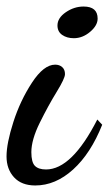

<svg xmlns="http://www.w3.org/2000/svg" viewBox="-28 -538 333 588"><path d="M-8 -59Q-8 -99 13 -164.5Q34 -230 70 -285Q106 -340 141 -340Q154 -340 162.5 -332.5Q171 -325 171 -311Q171 -298 145.5 -256.5Q120 -215 94 -162.5Q68 -110 68 -72Q68 -41 79 -30Q90 -19 113 -19Q192 -19 270 -172L285 -156Q250 -68 196 -19Q142 30 80 30Q38 30 15 5Q-8 -20 -8 -59ZM148 -460Q148 -483 173.5 -500.5Q199 -518 228 -518Q271 -518 271 -481Q271 -460 248 -440.5Q225 -421 198 -421Q177 -421 162.5 -431Q148 -441 148 -460Z"/></svg>

Font: TypoPRO Dancing Script
Style: Bold
Weight: 700
Designer: Pablo Impallari
Foundry: Pablo Impallari. www.impallari.com Igino Marini. www.ikern.com
Version: Version 1.002